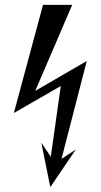

<svg xmlns="http://www.w3.org/2000/svg" viewBox="-20 -763 415 790"><path d="M150 -176 189 -118 230 -409 37 -298 157 -743H277L125 -389L337 -512L233 -109L292 -148L187 7Z"/></svg>

Font: Kanalisirung
Style: Regular
Weight: 500
Designer: Peter Wiegel
Foundry: Peter Wiegel
Version: 1.000